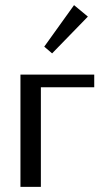

<svg xmlns="http://www.w3.org/2000/svg" viewBox="-20 -732 415 752"><path d="M60.1 0ZM270 -711.9 324.2 -667 184.1 -522.9 153.3 -549.3ZM140.1 0H60.1V-439.9H349.1V-390.1H140.1Z"/></svg>

Font: Pfennig
Style: Medium
Weight: 500
Version: Version 20120410 ; ttfautohint (v0.8)